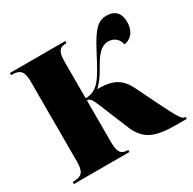

<svg xmlns="http://www.w3.org/2000/svg" viewBox="-125 -673 809 803"><g transform="rotate(-30 279.0 -271.0)"><path d="M13 0H281V-10H279C246 -10 235 -26 235 -75V-276C253 -276 258 -263 288 -189L327 -94C361 -11 416 0 520 0H558V-10H555C542 -10 533 -20 484 -120L438 -214C409 -274 375 -295 296 -295C320 -318 332 -336 350 -368C379 -420 402 -445 435 -445C461 -445 484 -428 488 -400C515 -403 545 -426 545 -476C545 -512 529 -542 483 -542C442 -542 418 -519 375 -438C345 -381 324 -339 300 -314C283 -297 264 -286 235 -286V-461C235 -510 246 -526 279 -526H281V-536H13V-526H15C58 -526 71 -510 71 -461V-75C71 -26 58 -10 15 -10H13Z"/></g></svg>

Font: Noto Serif Display ExtraCondensed Black
Style: Regular
Weight: 900
Width: 2
Designer: Monotype Design Team
Foundry: Monotype Imaging Inc.
Version: Version 2.009